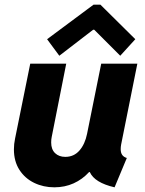

<svg xmlns="http://www.w3.org/2000/svg" viewBox="-20 -800 627 828"><path d="M40 -155.8Q40 -179.2 44.9 -202.1L110.4 -525.4H265.6L203.1 -210Q200.7 -199.2 200.7 -185.5Q200.7 -155.8 217.5 -139.6Q234.4 -123.5 261.7 -123.5Q298.8 -123.5 322.8 -151.1Q346.7 -178.7 355.5 -223.1L416.5 -525.4H572.3L502.4 -176.8Q500.5 -167 500.5 -156.7Q500.5 -141.1 507.1 -131.8Q513.7 -122.6 526.9 -118.7L474.1 7.8Q387.7 -12.2 367.2 -58.1H364.3Q335.4 -26.4 297.4 -9.3Q259.3 7.8 214.4 7.8Q167 7.8 127.2 -11.5Q87.4 -30.8 63.7 -67.6Q40 -104.5 40 -155.8ZM183.1 -630.9 383.3 -779.8H413.1L563.5 -630.9L498.5 -559.6L386.2 -671.9H381.8L235.8 -559.6Z"/></svg>

Font: Reddit Sans Fudge ExBold Italic
Style: Regular
Weight: 800
Italic angle: -11.25°
Designer: Stephen Hutchings
Version: Version 1.013